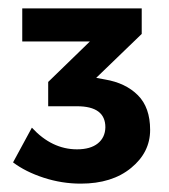

<svg xmlns="http://www.w3.org/2000/svg" viewBox="-20 -794 404 459"><path d="M293.5 -392.6Q248 -355 172.9 -355Q127.9 -355 84.5 -369.1Q41 -383.3 11.2 -405.8L56.2 -488.8Q104 -437 164.1 -437Q196.3 -437 213.9 -451.2Q231.4 -465.3 231.9 -489.7Q231.9 -540 164.1 -540H95.2V-598.1L194.8 -694.8H33.2V-773.9H318.8V-712.9L210 -607.9L231 -604Q280.3 -595.7 309.6 -566.4Q338.9 -537.1 338.9 -483.4Q338.9 -429.7 293.5 -392.6Z"/></svg>

Font: Montserrat-SemiBold
Style: Regular
Weight: 600
Designer: Julieta Ulanovsky
Foundry: Julieta Ulanovsky
Version: Version 6.001